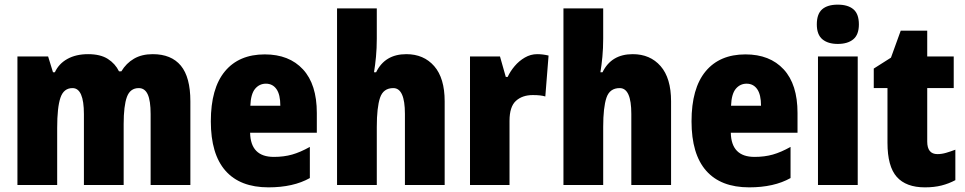

<svg xmlns="http://www.w3.org/2000/svg" viewBox="-20 -796 4152 826"><path d="M637 -563Q717 -563 758 -513.5Q799 -464 799 -360V0H628V-305Q628 -363 615.5 -390Q603 -417 577 -417Q540 -417 526 -379Q512 -341 512 -262V0H341V-305Q341 -417 292 -417Q254 -417 240 -375.5Q226 -334 226 -246V0H55V-553H187L208 -485H216Q233 -522 270 -542.5Q307 -563 359 -563Q412 -563 444 -542.5Q476 -522 492 -489H502Q523 -524 556.5 -543.5Q590 -563 637 -563Z M1119 -562Q1224 -562 1283.5 -497.5Q1343 -433 1343 -310V-225H1056Q1058 -121 1158 -121Q1201 -121 1236.5 -131Q1272 -141 1313 -164V-30Q1242 10 1135 10Q1013 10 950 -61.5Q887 -133 887 -274Q887 -416 947.5 -489Q1008 -562 1119 -562ZM1124 -436Q1096 -436 1077.5 -414Q1059 -392 1057 -341H1186Q1186 -389 1169.5 -412.5Q1153 -436 1124 -436Z M1601 -630Q1601 -588 1597.5 -551.5Q1594 -515 1589 -485H1598Q1636 -563 1728 -563Q1803 -563 1848 -511.5Q1893 -460 1893 -360V0H1722V-306Q1722 -417 1672 -417Q1629 -417 1615 -375.5Q1601 -334 1601 -250V0H1430V-760H1601Z M2291 -563Q2315 -563 2340 -557L2326 -381Q2316 -384 2303.5 -385.5Q2291 -387 2272 -387Q2227 -387 2199.5 -362Q2172 -337 2172 -276V0H2002V-553H2131L2156 -465H2164Q2175 -489 2194 -511.5Q2213 -534 2238 -548.5Q2263 -563 2291 -563Z M2575 -630Q2575 -588 2571.5 -551.5Q2568 -515 2563 -485H2572Q2610 -563 2702 -563Q2777 -563 2822 -511.5Q2867 -460 2867 -360V0H2696V-306Q2696 -417 2646 -417Q2603 -417 2589 -375.5Q2575 -334 2575 -250V0H2404V-760H2575Z M3187 -562Q3292 -562 3351.5 -497.5Q3411 -433 3411 -310V-225H3124Q3126 -121 3226 -121Q3269 -121 3304.5 -131Q3340 -141 3381 -164V-30Q3310 10 3203 10Q3081 10 3018 -61.5Q2955 -133 2955 -274Q2955 -416 3015.5 -489Q3076 -562 3187 -562ZM3192 -436Q3164 -436 3145.5 -414Q3127 -392 3125 -341H3254Q3254 -389 3237.5 -412.5Q3221 -436 3192 -436Z M3584 -776Q3628 -776 3651.5 -756Q3675 -736 3675 -691Q3675 -647 3651 -627Q3627 -607 3584 -607Q3542 -607 3518 -627Q3494 -647 3494 -691Q3494 -736 3517 -756Q3540 -776 3584 -776ZM3670 -553V0H3499V-553Z M4013 -133Q4031 -133 4050 -138.5Q4069 -144 4090 -152V-21Q4062 -6 4030.5 2Q3999 10 3959 10Q3878 10 3838 -35Q3798 -80 3798 -182V-417H3739V-501L3813 -548L3855 -664H3969V-553H4083V-417H3969V-187Q3969 -133 4013 -133Z"/></svg>

Font: Noto Sans Lao Condensed Black
Style: Regular
Weight: 900
Width: 3
Designer: Monotype Design Team
Foundry: Monotype Imaging Inc.
Version: Version 2.003; ttfautohint (v1.8.4.7-5d5b)